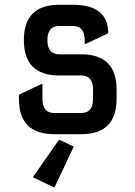

<svg xmlns="http://www.w3.org/2000/svg" viewBox="-20 -557 562 797"><path d="M205.1 0Q58.6 0 58.6 -146.5V-164.1L151.4 -208H156.2V-146.5Q156.2 -87.9 205.1 -87.9H317.4Q366.2 -87.9 366.2 -146.5V-185.1Q366.2 -243.7 317.4 -243.7H225.6Q79.1 -243.7 79.1 -390.6Q79.1 -537.1 225.6 -537.1H282.7Q429.2 -537.1 429.2 -418.9L336.4 -375H331.5V-390.6Q331.5 -449.2 282.7 -449.2H225.6Q176.8 -449.2 176.8 -390.6Q176.8 -331.5 225.6 -331.5H317.4Q463.9 -331.5 463.9 -185.1V-146.5Q463.9 0 317.4 0ZM207 219.7H202.1L116.2 178.7L224.1 24.4H229L286.1 51.3Z"/></svg>

Font: Nova Square
Style: Book
Weight: 400
Version: Version 2.000